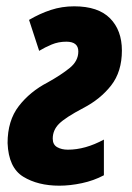

<svg xmlns="http://www.w3.org/2000/svg" viewBox="-20 -578 419 608"><path d="M309 -23V-136Q250 -104 195 -104Q175 -104 161 -112Q147 -120 147 -139Q147 -166 167 -186Q187 -206 244 -236Q298 -264 332 -307.5Q366 -351 366 -418Q366 -482 328.5 -520Q291 -558 215 -558Q176 -558 141 -546.5Q106 -535 72 -515L104 -417Q122 -428 143.5 -437Q165 -446 190 -446Q228 -446 228 -415Q228 -385 201 -363Q174 -341 131 -317Q75 -288 39.5 -242Q4 -196 4 -125Q7 -47 53.5 -18.5Q100 10 168 10Q202 10 239.5 2Q277 -6 309 -23Z"/></svg>

Font: Noto Sans UI Condensed ExtraBold
Style: Italic
Weight: 800
Width: 3
Designer: Monotype Design Team
Foundry: Monotype Imaging Inc.
Version: 1.001